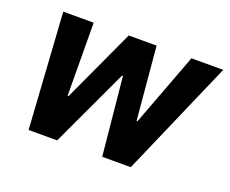

<svg xmlns="http://www.w3.org/2000/svg" viewBox="-88 -637 929 777"><g transform="rotate(20 376.5 -249.0)"><path d="M64 -498H195L197 -184H201L346 -498H466L494 -184H498L616 -498H753L536 0H413L380 -336H376L219 0H96Z"/></g></svg>

Font: Chakra Petch
Style: Bold Italic
Weight: 700
Italic angle: -10°
Designer: Katatrad Aksorn Co.,Ltd.
Foundry: Cadson Demak Co.,Ltd.
Version: Version 1.000; ttfautohint (v1.6)